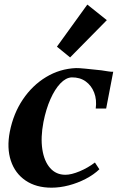

<svg xmlns="http://www.w3.org/2000/svg" viewBox="-20 -820 525 854"><path d="M209 14.8Q140.6 14.8 93.8 -17Q47 -48.8 28.3 -105.1Q9.6 -161.4 23.6 -234Q39.6 -315.2 81.8 -377.8Q124 -440.4 185 -477.3Q246 -514.2 318 -517.2Q329 -517.6 359.8 -514.6Q390.6 -511.6 431 -507.2Q448 -504.6 462 -502.4Q476 -500.2 483.6 -500.8L452.2 -337.2H405.8Q411 -376.4 398.9 -407.9Q386.8 -439.4 361.1 -457.9Q335.4 -476.4 298.8 -475.8Q273 -474.6 248.5 -449Q224 -423.4 204.3 -379Q184.6 -334.6 173.2 -277Q160.2 -208.8 168.3 -155.8Q176.4 -102.8 202.9 -72.7Q229.4 -42.6 270.8 -42.6Q297.2 -42.6 334.1 -58Q371 -73.4 402.2 -97.2L422 -67Q397 -43 361.2 -24.4Q325.4 -5.8 286 4.5Q246.6 14.8 209 14.8ZM291.8 -564.6 233.2 -612.4 368.4 -799.6 455.2 -730.4Z"/></svg>

Font: Wittgenstein
Style: Italic
Weight: 400
Italic angle: -11°
Designer: Jörg Drees
Foundry: Jörg Drees
Version: Version 1.500